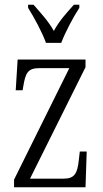

<svg xmlns="http://www.w3.org/2000/svg" viewBox="-20 -786 433 806"><path d="M173 -606H237C254 -651 288 -715 313 -753V-766H290C258 -730 229 -699 206 -656C182 -699 152 -730 121 -766H98V-753C122 -715 157 -651 173 -606ZM39 0H339L344 -150H315L311 -115C305 -59 294 -36 247 -36H106L339 -504V-536H54L46 -407H75L78 -425C87 -478 96 -500 145 -500H271L39 -32Z"/></svg>

Font: Noto Serif Thai ExtraCondensed Light
Style: Regular
Weight: 300
Width: 2
Designer: Monotype Design Team
Foundry: Monotype Imaging Inc.
Version: Version 2.002